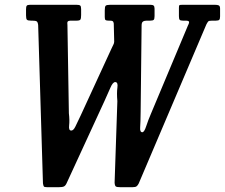

<svg xmlns="http://www.w3.org/2000/svg" viewBox="-20 -770 937 800"><path d="M316 -288.5 444.5 -567.5Q450.5 -579.5 453.8 -587Q457 -594.5 455.5 -611L454 -672Q453 -679.5 449.5 -681.8Q446 -684 437.5 -684H432.5Q423 -684 419.8 -686.5Q416.5 -689 416.5 -699V-726.5Q416.5 -742 420.2 -746Q424 -750 439 -750H606.5Q616 -750 620 -746.8Q624 -743.5 624 -733.5V-703Q624 -690.5 620.2 -687.2Q616.5 -684 605.5 -684H591.5Q581.5 -684 575.8 -680.2Q570 -676.5 570 -663.5L566 -304.5Q565.5 -259 564 -239Q562.5 -219 573 -219Q581 -219 589.2 -244.2Q597.5 -269.5 608.5 -295L763 -663.5Q770 -677 767 -680.5Q764 -684 755 -684H742Q731.5 -684 728.5 -687.8Q725.5 -691.5 725.5 -703V-736.5Q725.5 -746.5 727.2 -748.2Q729 -750 739 -750H876Q886 -750 891.5 -747.5Q897 -745 897 -734V-702Q897 -692 894 -688Q891 -684 880 -684H864Q850.5 -684 847.5 -680.5Q844.5 -677 840 -668.5L558 -5.5Q554 2.5 549.2 6.2Q544.5 10 532 10H482Q467.5 10 463 7.2Q458.5 4.5 457.5 -8.5L469 -348.5Q466 -382.5 469.2 -405.2Q472.5 -428 460 -428Q450 -428 440 -404.5Q430 -381 415.5 -349.5L257.5 -6.5Q253 3.5 246.5 6.8Q240 10 225 10H177Q165 10 162.8 7Q160.5 4 159 -6L139 -665.5Q137.5 -678.5 132.5 -681.2Q127.5 -684 113 -684H109Q95.5 -684 92 -688Q88.5 -692 88.5 -706V-731.5Q88.5 -742.5 91.5 -746.2Q94.5 -750 105 -750H299Q310 -750 314 -747Q318 -744 318 -732V-707.5Q318 -693.5 315.2 -688.8Q312.5 -684 299.5 -684H278Q264.5 -684 262 -680Q259.5 -676 261 -665L267 -298Q270.5 -268 268 -247Q265.5 -226 277 -226Q286 -226 294 -242.5Q302 -259 316 -288.5Z"/></svg>

Font: Besley* Condensed Medium
Style: Italic
Weight: 500
Width: 3
Italic angle: -13°
Designer: Owen Earl
Foundry: indestructible type*
Version: Version 3.000; ttfautohint (v1.8.3)